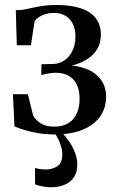

<svg xmlns="http://www.w3.org/2000/svg" viewBox="-20 -544 484 789"><path d="M204 8.5Q167.5 8.5 136 3Q104.5 -2.5 80 -10Q55.5 -17.5 39.5 -24.5L33 -157H94.5L116 -70Q123 -54.5 144.8 -39Q166.5 -23.5 203 -23.5Q237 -23.5 260.2 -37.5Q283.5 -51.5 295.2 -77.2Q307 -103 307 -137.5Q307 -190.5 280.8 -217.8Q254.5 -245 208.5 -245Q199.5 -245 188.5 -243.5Q177.5 -242 167 -240Q156.5 -238 149.5 -235.5L150.5 -280L198 -281Q223.5 -281.5 244.2 -295.5Q265 -309.5 277.5 -334.8Q290 -360 290 -393.5Q290 -424 279.2 -445.8Q268.5 -467.5 248.8 -479.2Q229 -491 201.5 -491Q176 -491 153.5 -481Q131 -471 122 -456L107 -358H49L45 -502Q64.5 -502 81.8 -505.2Q99 -508.5 117.2 -512.8Q135.5 -517 158.2 -520.2Q181 -523.5 212 -523.5Q272.5 -523.5 313 -509.5Q353.5 -495.5 374 -468.5Q394.5 -441.5 394.5 -402.5Q394.5 -361.5 373.2 -333Q352 -304.5 314.5 -288Q277 -271.5 228.5 -265.5L244.5 -276Q295 -276 333.8 -261.2Q372.5 -246.5 394.2 -217.2Q416 -188 416 -145.5Q416 -101 392 -66.2Q368 -31.5 320.8 -11.5Q273.5 8.5 204 8.5ZM189 225.5Q174 225.5 155 222.2Q136 219 124 213.5V146Q134 149.5 146.2 151Q158.5 152.5 167 152.5Q195 152.5 215.5 139.2Q236 126 236 91Q236 74 230.8 56.8Q225.5 39.5 217.8 24.5Q210 9.5 201 -1L219 -6L232 -1Q244.5 10.5 259.8 31.2Q275 52 286.2 78Q297.5 104 297.5 133Q297.5 163 284 183.8Q270.5 204.5 246.2 215Q222 225.5 189 225.5Z"/></svg>

Font: Merriweather 120pt
Style: Regular
Weight: 400
Version: Version 2.100